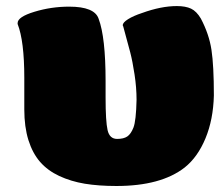

<svg xmlns="http://www.w3.org/2000/svg" viewBox="-20 -602 737 633"><path d="M60.1 -241.2V-345.2Q60.1 -466.8 38.1 -522.9V-525.9Q38.1 -546.4 93.5 -563.2Q148.9 -580.1 208 -580.1Q292 -580.1 305.2 -540Q328.1 -479 328.1 -335V-280.8Q328.1 -201.7 334.7 -172.9Q341.3 -144 366.2 -144Q387.7 -144 399.7 -152.1Q411.6 -160.2 419.9 -181.2Q428.7 -203.6 430.2 -272.9Q430.2 -313 423.6 -356.4Q417 -399.9 409.4 -429.2Q401.9 -458.5 386.2 -515.1Q384.8 -516.6 384.8 -519Q384.8 -527.8 402.3 -538.8Q419.9 -549.8 448.2 -559.1Q511.2 -582 563 -582Q591.8 -582 609.9 -573.5Q627.9 -564.9 642.1 -541Q669.4 -489.3 677.2 -437.5Q685.1 -385.7 685.1 -287.1Q683.1 -208 657.5 -146Q631.8 -84 588.9 -49.8Q510.7 11.2 363.8 11.2Q305.2 11.2 259.5 3.7Q213.9 -3.9 175.5 -21.7Q137.2 -39.6 112.3 -68.1Q87.4 -96.7 73.7 -140.1Q60.1 -183.6 60.1 -241.2Z"/></svg>

Font: GGS TheRock Black
Style: Regular
Weight: 900
Designer: Rodrigo Fuenzalida (2012); Goodgame Studios (2014)
Foundry: Rodrigo Fuenzalida,2012;  GGS,2014
Version: Version 1.002 | FøM Mod